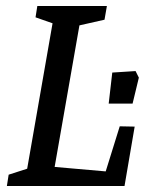

<svg xmlns="http://www.w3.org/2000/svg" viewBox="-20 -623 490 643"><path d="M431 -199 397 0H3L9 -38L71 -58L156 -545L99 -565L105 -603H338L330 -557L246 -538L163 -64L334 -49L381 -200ZM356 -380 434 -385 445 -363 424 -276H344Z"/></svg>

Font: Grenze
Style: Italic
Weight: 400
Italic angle: -10°
Designer: Renata Polastri
Foundry: Omnibus-Type
Version: Version 1.002; ttfautohint (v1.8)